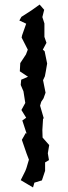

<svg xmlns="http://www.w3.org/2000/svg" viewBox="-20 -791 299 843"><path d="M119 -746 74 -717 65 -701 95 -687 77 -636 75 -626 102 -573 94 -552 69 -514 67 -478 103 -454 73 -441 71 -418 83 -390 91 -339 74 -308 95 -274 78 -262 97 -204 93 -207 76 -177 97 -116 107 -90 96 -53 91 -40 71 0 125 32 131 11 164 1 178 -41V-78L195 -88L190 -118L196 -154L167 -187L166 -220L169 -269L172 -272L156 -327L161 -344L171 -359L180 -384L169 -439L177 -456L181 -477L187 -512L176 -566L168 -573L184 -603L175 -629V-688L166 -716L174 -748L154 -771Z"/></svg>

Font: チョークS
Style: Regular
Weight: 400
Designer: [Stick] Fontworks Inc.
Foundry: [Stick] Fontworks Inc.
Version: Version 1.200;FEAKit 1.0